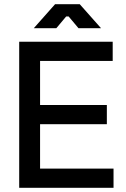

<svg xmlns="http://www.w3.org/2000/svg" viewBox="-20 -900 604 920"><path d="M356 -765H464L362 -880H244L142 -765H250L297 -821H309ZM72 -700V0H524V-92H172V-305H492V-397H172V-608H520V-700Z"/></svg>

Font: Space Text Medium
Style: Regular
Weight: 500
Designer: Florian Karsten (Space Text), Colophon Foundry (Space Mono)
Foundry: Florian Karsten
Version: Version 1.003;PS 001.003;hotconv 1.0.88;makeotf.lib2.5.64775